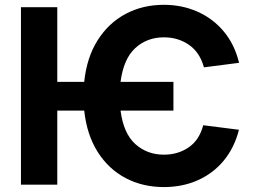

<svg xmlns="http://www.w3.org/2000/svg" viewBox="-20 -757 1042 787"><path d="M690.9 -421.4V-303.7H474.1Q486.3 -210 534.7 -166.5Q583 -123 651.9 -123Q709.5 -123 753.2 -152.8Q796.9 -182.6 813 -243.7L959.5 -225.1Q940.9 -151.9 897.5 -99.1Q854 -46.4 791 -18.3Q728 9.8 651.9 9.8Q564.9 9.8 494.9 -27.1Q424.8 -64 380.4 -134.3Q335.9 -204.6 325.2 -303.7H214.8V0H65.9V-727.5H214.8V-421.4H325.2Q335.4 -521 380.1 -591.8Q424.8 -662.6 494.9 -700Q564.9 -737.3 651.9 -737.3Q725.6 -737.3 788.8 -709.5Q852.1 -681.6 896.7 -628.7Q941.4 -575.7 960 -499.5L815.9 -481Q799.3 -542 754.9 -573Q710.4 -604 651.9 -604Q582.5 -604 534.4 -559.8Q486.3 -515.6 474.1 -421.4Z"/></svg>

Font: Inter
Style: Bold
Weight: 700
Designer: Rasmus Andersson
Foundry: rsms
Version: Version 4.001;git-9221beed3